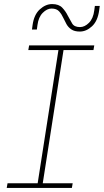

<svg xmlns="http://www.w3.org/2000/svg" viewBox="-20 -923 510 943"><path d="M13 0 17 -23H165L267 -677H119L123 -700H443L439 -677H292L190 -23H337L333 0ZM372 -768Q346 -768 330.5 -778.5Q315 -789 306.5 -804.5Q298 -820 291 -835Q283 -853 270.5 -867Q258 -881 233 -881Q211 -881 190 -860Q169 -839 164 -800L161 -778H137L140 -800Q147 -851 175.5 -877Q204 -903 236 -903Q269 -903 286 -885Q303 -867 313 -846Q324 -825 334.5 -807.5Q345 -790 373 -790Q396 -790 417 -811Q438 -832 443 -872L446 -894H470L467 -872Q460 -820 432 -794Q404 -768 372 -768Z"/></svg>

Font: MuseoModerno Thin Thin
Style: Italic
Weight: 250
Italic angle: -9°
Version: Version 1.003